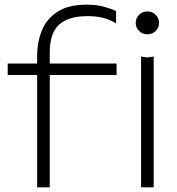

<svg xmlns="http://www.w3.org/2000/svg" viewBox="-20 -802 758 822"><path d="M354 -733Q275 -733 234 -697.5Q193 -662 193 -576V-530H479V-481H193V0H139V-481H13V-530H139V-562Q139 -622 159.5 -672Q180 -722 226.5 -752Q273 -782 351 -782Q392 -782 422 -774Q452 -766 477 -755V-702Q449 -719 420 -726Q391 -733 354 -733ZM611 -655Q590 -655 575.5 -669.5Q561 -684 561 -704Q561 -724 575.5 -738.5Q590 -753 611 -753Q632 -753 646.5 -738.5Q661 -724 661 -704Q661 -684 646.5 -669.5Q632 -655 611 -655ZM584 -560 611 -556 638 -560V0H584Z"/></svg>

Font: Bounded
Style: Regular
Weight: 200
Designer: Vlad Churkin
Version: Version 1.0